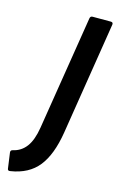

<svg xmlns="http://www.w3.org/2000/svg" viewBox="-175 -706 559 910"><g transform="rotate(15 105.0 -251.0)"><path d="M-26.1 152.7Q-38.6 155.4 -39.9 144.6L-50.5 68Q-51.9 56.5 -41.1 54.2Q-0.3 45.3 24.2 12.2Q48.8 -20.8 58.8 -83.5L148.6 -643.9Q150.6 -655 161.1 -655H250.5Q262.7 -655 261.3 -643.2L173.2 -90.1Q155.1 22.3 108.5 80.7Q62 139.1 -26.1 152.7Z"/></g></svg>

Font: Sofia Sans Semi Condensed
Style: Italic
Weight: 400
Italic angle: -9°
Designer: Botio Nikoltchev, Ani Petrova
Foundry: lettersoup
Version: Version 4.101